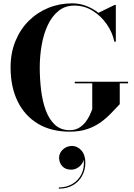

<svg xmlns="http://www.w3.org/2000/svg" viewBox="-20 -780 801 1152"><path d="M334.5 166.8Q334.5 138 357.5 116.8Q380.5 95.6 412.1 95.6Q444.5 95.6 468.3 122.6Q492.1 149.6 492.1 196.4Q492.1 239.6 472.7 275Q453.3 310.4 417.7 331.2Q382.1 352 332.9 352V344.8Q379.3 344.8 415.1 323.2Q450.9 301.6 469.3 263.8Q487.7 226 482.1 177.6Q477.7 201.6 455.9 219.8Q434.1 238 406.9 238Q372.1 238 353.3 216.8Q334.5 195.6 334.5 166.8ZM428.5 -289.5H748.5V-280H698.5V-155Q674 -129.5 646.8 -100.8Q619.5 -72 585.2 -47Q551 -22 505.2 -6Q459.5 10 398.5 10Q287 10 207.5 -37.8Q128 -85.5 85.8 -172Q43.5 -258.5 43.5 -375Q43.5 -462.5 72.5 -533.2Q101.5 -604 152.5 -654.8Q203.5 -705.5 270.5 -732.8Q337.5 -760 413.5 -760Q456.5 -760 496.8 -744.8Q537 -729.5 570.5 -703L667 -750H675V-530H666Q655.5 -583.5 621.5 -633.2Q587.5 -683 537 -714.8Q486.5 -746.5 426.5 -746.5Q370.5 -746.5 331 -714.5Q291.5 -682.5 266.5 -629Q241.5 -575.5 230 -509.2Q218.5 -443 218.5 -375Q218.5 -307 226.5 -240Q234.5 -173 254.5 -118.5Q274.5 -64 309.5 -31.5Q344.5 1 398.5 1Q430 1 453 -12.5Q476 -26 492 -46.2Q508 -66.5 518 -88Q528 -109.5 533.5 -125V-280H428.5Z"/></svg>

Font: Bodoni* 24pt
Style: Bold
Weight: 700
Version: Version 2.3